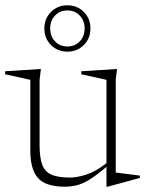

<svg xmlns="http://www.w3.org/2000/svg" viewBox="-24 -695 552 725"><path d="M125.5 -146.5Q125.5 -99 135.8 -72.2Q146 -45.5 171.2 -35Q196.5 -24.5 241.5 -24.5Q266 -24.5 301.8 -35.8Q337.5 -47 378 -79V-393.5L283 -414.5V-426L418 -434.5L413 -393.5V-43.5L504 -32V-23L382.5 10H378V-65Q340 -32.5 313 -16.2Q286 0 264.2 5Q242.5 10 220.5 10Q149.5 10 120 -22.2Q90.5 -54.5 90.5 -126.5V-393.5L-4.5 -414.5V-426L130.5 -434.5L125.5 -393.5ZM230.5 -675Q267.5 -675 292.5 -650Q317.5 -625 317.5 -587.5Q317.5 -550 292.5 -525Q267.5 -500 230.5 -500Q193.5 -500 168.5 -525Q143.5 -550 143.5 -587.5Q143.5 -625 168.5 -650Q193.5 -675 230.5 -675ZM230.5 -519.5Q259 -519.5 277.2 -538.8Q295.5 -558 295.5 -587.5Q295.5 -617 277.2 -636.2Q259 -655.5 230.5 -655.5Q202 -655.5 183.8 -636.2Q165.5 -617 165.5 -587.5Q165.5 -558 183.8 -538.8Q202 -519.5 230.5 -519.5Z"/></svg>

Font: Newsreader Text ExtraLight
Style: Regular
Weight: 275
Designer: Hugues Gentile
Foundry: Production Type
Version: Version 1.001